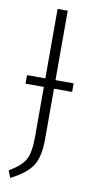

<svg xmlns="http://www.w3.org/2000/svg" viewBox="-90 -723 436 875"><g transform="rotate(10 127.5 -286.0)"><path d="M233.9 -362.8V-323.2H149.9V-89.8Q149.9 -7.3 122.6 34.4Q95.2 76.2 23.9 111.8L11.2 79.1Q67.4 46.4 85.2 12.9Q103 -20.5 103 -91.8V-323.2H18.1V-362.8H103V-684.1H149.9V-362.8Z"/></g></svg>

Font: Fira Sans Compressed ExtraLight
Style: Regular
Weight: 250
Width: 1
Designer: Carrois Corporate & Edenspiekermann AG
Foundry: Carrois Corporate GbR & Edenspiekermann AG
Version: Version 4.203;PS 004.203;hotconv 1.0.88;makeotf.lib2.5.64775